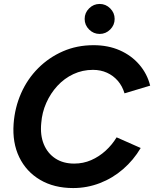

<svg xmlns="http://www.w3.org/2000/svg" viewBox="-20 -941 781 973"><path d="M351 12Q254 12 183.5 -29.5Q113 -71 77.5 -144.5Q42 -218 49 -314Q55 -396 87 -468.5Q119 -541 173.5 -595.5Q228 -650 299 -681Q370 -712 454 -712Q528 -712 587 -686Q646 -660 686 -613.5Q726 -567 741 -507L611 -468Q600 -505 577 -531.5Q554 -558 522 -572.5Q490 -587 451 -587Q398 -587 352 -565.5Q306 -544 271 -506Q236 -468 214.5 -419.5Q193 -371 189 -317Q183 -256 202 -210Q221 -164 260.5 -138Q300 -112 356 -112Q402 -112 442 -129.5Q482 -147 515 -177Q548 -207 571 -245L693 -191Q657 -130 604 -84Q551 -38 486 -13Q421 12 351 12ZM485 -769Q454 -769 431.5 -791.5Q409 -814 409 -845Q409 -876 431.5 -898.5Q454 -921 485 -921Q516 -921 538.5 -898.5Q561 -876 561 -845Q561 -814 538.5 -791.5Q516 -769 485 -769Z"/></svg>

Font: Figtree
Style: Bold Italic
Weight: 700
Italic angle: -9.5°
Foundry: Erik Kennedy
Version: Version 2.001;gftools[0.9.30]